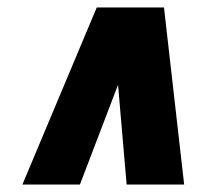

<svg xmlns="http://www.w3.org/2000/svg" viewBox="-20 -720 568 514"><path d="M40 -226 239 -700H419L473 -226H319L296 -493L194 -226Z"/></svg>

Font: Georama ExtraCondensed Thin Black
Style: Italic
Weight: 900
Italic angle: -9°
Version: Version 1.001